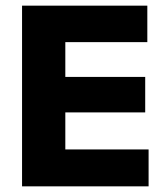

<svg xmlns="http://www.w3.org/2000/svg" viewBox="-20 -659 586 679"><path d="M58 0V-639H211V0ZM103.5 0V-130.5H505.5V0ZM147.5 -261.5V-387H493.5V-261.5ZM103 -510V-639H501V-510Z"/></svg>

Font: Anek Bangla
Style: Bold
Weight: 700
Designer: Sulekha Rajkumar (Bangla), Yesha Goshar (Latin)
Foundry: Ek Type
Version: Version 1.003